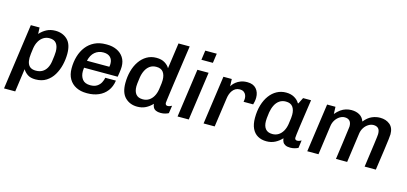

<svg xmlns="http://www.w3.org/2000/svg" viewBox="-73 -1246 4140 1953"><g transform="rotate(15 1997.0 -269.5)"><path d="M17 181 114 -511H206L209 -444Q240 -479 280 -500Q320 -521 372 -521Q448 -521 498 -474Q548 -427 548 -325Q548 -267 534 -208Q520 -149 490.5 -99.5Q461 -50 414 -20Q367 10 301 10Q248 10 217 -11.5Q186 -33 169 -62L135 181ZM282 -77Q321 -77 349 -93Q377 -109 394.5 -139.5Q412 -170 418 -211Q423 -244 426 -271.5Q429 -299 429 -316Q429 -371 406 -401.5Q383 -432 333 -432Q298 -432 270 -414.5Q242 -397 223.5 -365.5Q205 -334 198 -291Q193 -256 190 -230.5Q187 -205 187 -188Q187 -152 197 -127Q207 -102 228 -89.5Q249 -77 282 -77Z M838 10Q776 10 728.5 -14Q681 -38 654.5 -83.5Q628 -129 628 -195Q628 -263 645.5 -322Q663 -381 697.5 -425.5Q732 -470 783.5 -495.5Q835 -521 904 -521H916Q972 -521 1017.5 -500Q1063 -479 1089.5 -439Q1116 -399 1116 -342Q1116 -330 1114.5 -313.5Q1113 -297 1110 -277Q1107 -257 1103 -233H749Q748 -224 747 -213Q746 -202 746 -195Q746 -144 772 -110.5Q798 -77 855 -77Q899 -77 926 -95Q953 -113 966.5 -139.5Q980 -166 984 -190H1096Q1087 -125 1052.5 -80Q1018 -35 965 -12.5Q912 10 848 10ZM759 -309H995Q997 -320 997.5 -327Q998 -334 998 -341Q998 -385 972.5 -409.5Q947 -434 900 -434Q848 -434 810.5 -402.5Q773 -371 759 -309Z M1372 10Q1296 10 1245.5 -39Q1195 -88 1195 -191Q1195 -258 1211 -317.5Q1227 -377 1258.5 -423Q1290 -469 1334.5 -495Q1379 -521 1436 -521Q1489 -521 1524 -499.5Q1559 -478 1575 -449L1613 -720H1731Q1726 -686 1719 -637.5Q1712 -589 1704 -532.5Q1696 -476 1687.5 -417.5Q1679 -359 1671.5 -305Q1664 -251 1658 -207Q1652 -163 1648.5 -135.5Q1645 -108 1645 -104Q1645 -90 1652 -83.5Q1659 -77 1669 -77Q1680 -77 1693 -81.5Q1706 -86 1714 -91L1702 -10Q1690 -3 1668 3.5Q1646 10 1619 10Q1589 10 1569.5 1Q1550 -8 1541 -24.5Q1532 -41 1530 -62Q1499 -29 1460.5 -9.5Q1422 10 1372 10ZM1408 -77Q1444 -77 1471.5 -94Q1499 -111 1517.5 -142.5Q1536 -174 1543 -217Q1550 -263 1552 -283.5Q1554 -304 1554 -318Q1554 -371 1531 -401.5Q1508 -432 1458 -432Q1418 -432 1390 -412Q1362 -392 1345 -357.5Q1328 -323 1322 -281Q1316 -238 1314 -219.5Q1312 -201 1312 -188Q1312 -135 1335.5 -106Q1359 -77 1408 -77Z M1796 0 1868 -511H1986L1914 0ZM1881 -620 1895 -720H2016L2002 -620Z M2070 0 2142 -511H2230L2233 -435Q2235 -439 2245 -452.5Q2255 -466 2274.5 -482Q2294 -498 2323.5 -509.5Q2353 -521 2393 -521Q2455 -521 2487 -484.5Q2519 -448 2519 -392Q2519 -372 2515 -350.5Q2511 -329 2507 -318H2406Q2408 -328 2409 -338.5Q2410 -349 2410 -355Q2410 -372 2403 -389.5Q2396 -407 2380 -418.5Q2364 -430 2336 -430Q2312 -430 2293.5 -419.5Q2275 -409 2262 -391.5Q2249 -374 2241.5 -353Q2234 -332 2231 -310L2187 0Z M2733 10Q2680 10 2641 -12.5Q2602 -35 2581 -79.5Q2560 -124 2560 -190Q2560 -265 2578 -325.5Q2596 -386 2628.5 -430Q2661 -474 2705 -497.5Q2749 -521 2801 -521Q2851 -521 2887.5 -500.5Q2924 -480 2943 -447H2949L2981 -511H3065Q3059 -470 3051.5 -418.5Q3044 -367 3036.5 -314.5Q3029 -262 3022.5 -216Q3016 -170 3012.5 -139.5Q3009 -109 3009 -102Q3009 -89 3016 -83Q3023 -77 3034 -77Q3045 -77 3058 -81.5Q3071 -86 3078 -91L3067 -10Q3054 -3 3032 3.5Q3010 10 2984 10Q2953 10 2933.5 0.5Q2914 -9 2905 -26Q2896 -43 2894 -65Q2863 -31 2823 -10.5Q2783 10 2733 10ZM2773 -77Q2808 -77 2835.5 -94Q2863 -111 2881.5 -142.5Q2900 -174 2907 -217Q2914 -263 2916 -283.5Q2918 -304 2918 -318Q2918 -371 2895 -401.5Q2872 -432 2822 -432Q2783 -432 2754.5 -412Q2726 -392 2709 -357.5Q2692 -323 2685 -281Q2679 -238 2677.5 -219.5Q2676 -201 2676 -188Q2676 -135 2700 -106Q2724 -77 2773 -77Z M3162 0 3234 -511H3322L3325 -436Q3350 -466 3376.5 -485Q3403 -504 3431.5 -512.5Q3460 -521 3489 -521Q3539 -521 3574.5 -500.5Q3610 -480 3625 -437Q3664 -485 3706 -503Q3748 -521 3791 -521Q3853 -521 3894 -487.5Q3935 -454 3935 -385Q3935 -372 3930 -330.5Q3925 -289 3914 -209.5Q3903 -130 3884 0H3766Q3777 -78 3785.5 -140.5Q3794 -203 3800.5 -249Q3807 -295 3810 -322Q3813 -349 3813 -355Q3813 -397 3795 -414.5Q3777 -432 3745 -432Q3718 -432 3692 -416Q3666 -400 3648 -372.5Q3630 -345 3625 -310L3582 0H3464Q3479 -104 3488 -171.5Q3497 -239 3502 -277.5Q3507 -316 3509.5 -333.5Q3512 -351 3512 -355Q3512 -395 3493.5 -413.5Q3475 -432 3443 -432Q3415 -432 3389.5 -416Q3364 -400 3346 -372.5Q3328 -345 3323 -310L3280 0Z"/></g></svg>

Font: Chivo Medium Medium
Style: Italic
Weight: 500
Italic angle: -8.05°
Version: Version 2.002